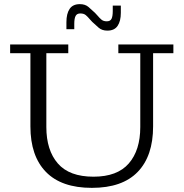

<svg xmlns="http://www.w3.org/2000/svg" viewBox="-20 -897 887 928"><path d="M301 -790Q301 -831 316.5 -854Q332 -877 366 -877Q392 -877 408 -863Q424 -849 439 -835L451 -822Q461 -810 470.5 -802Q480 -794 496 -794Q513 -794 519 -806Q525 -818 525 -844V-870H564V-835Q564 -795 548.5 -772Q533 -749 499 -749Q473 -749 457 -763Q441 -777 426 -791L414 -804Q404 -816 394.5 -824Q385 -832 368 -832Q352 -832 345.5 -820Q339 -808 339 -782V-756H301ZM424 11Q277 11 202 -66Q127 -143 127 -286V-640H29V-682H310V-640H204V-283Q204 -171 259.5 -107Q315 -43 432 -43Q547 -43 602.5 -107Q658 -171 658 -283V-640H552V-682H818V-640H720V-286Q720 -143 645.5 -66Q571 11 424 11Z"/></svg>

Font: Montagu Slab 16pt Light
Style: Regular
Weight: 300
Designer: Florian Karsten
Foundry: Florian Karsten
Version: Version 1.000; ttfautohint (v1.8.3)